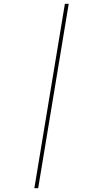

<svg xmlns="http://www.w3.org/2000/svg" viewBox="-20 -843 540 1006"><path d="M160 143 320 -823H340L180 143Z"/></svg>

Font: Iosevka Curly Thin Oblique
Style: Regular
Weight: 100
Italic angle: -9°
Monospace: yes
Designer: Belleve Invis
Foundry: Belleve Invis
Version: Version 11.1.0; ttfautohint (v1.8.3)